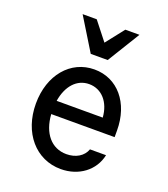

<svg xmlns="http://www.w3.org/2000/svg" viewBox="-147 -909 894 1022"><g transform="rotate(20 300.0 -397.5)"><path d="M169 -248H528V-285C528 -442 436 -550 305 -550C170 -550 73 -435 73 -273C73 -108 174 10 316 10C418 10 499 -51 518 -142H427C412 -100 370 -75 317 -75C232 -75 176 -142 169 -248ZM305 -467C376 -467 427 -410 433 -324H172C186 -412 236 -467 305 -467ZM257 -621H353L466 -805H386L305 -702L224 -805H144Z"/></g></svg>

Font: CommitMono
Style: 500Regular
Weight: 500
Monospace: yes
Designer: Eigil Nikolajsen
Foundry: Eigil Nikolajsen
Version: Version 1.143